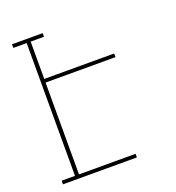

<svg xmlns="http://www.w3.org/2000/svg" viewBox="-133 -841 866 947"><g transform="rotate(-20 300.0 -367.5)"><path d="M36 0V-19H106V-716H36V-735H197V-716H127V-520H494V-501H127V-19H424V0Z"/></g></svg>

Font: Iosevka HT Thin Extended
Style: Regular
Weight: 100
Width: 7
Monospace: yes
Designer: Belleve Invis
Foundry: Belleve Invis
Version: Version 32.3.0; ttfautohint (v1.8.4)